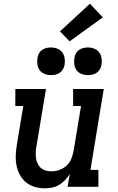

<svg xmlns="http://www.w3.org/2000/svg" viewBox="-20 -1012 640 1040"><path d="M223 8Q194 8 167 0Q140 -8 119.5 -25.5Q99 -43 86.5 -67Q74 -91 69 -118Q64 -145 65.5 -174Q67 -203 72 -232L106 -438H63V-530H229L177 -217Q174 -201 173.5 -185.5Q173 -170 175 -155Q177 -140 183.5 -126Q190 -112 201 -102.5Q212 -93 226.5 -88.5Q241 -84 257 -84Q279 -84 300 -91Q321 -98 338.5 -113Q356 -128 365 -149Q374 -170 378 -191L419 -438H376V-530H542L470 -92H513V0H346L358 -70Q347 -52 332.5 -36.5Q318 -21 300 -10.5Q282 0 262 4Q242 8 223 8ZM456 -605Q438 -605 421.5 -611.5Q405 -618 395 -631.5Q385 -645 382.5 -662.5Q380 -680 383 -698Q385 -711 391 -722.5Q397 -734 408 -741.5Q419 -749 431.5 -752Q444 -755 456 -755Q474 -755 490.5 -748.5Q507 -742 517 -728.5Q527 -715 530 -697.5Q533 -680 530 -662Q528 -649 521.5 -637.5Q515 -626 504.5 -618.5Q494 -611 481.5 -608Q469 -605 456 -605ZM256 -605Q238 -605 221.5 -611.5Q205 -618 195 -631.5Q185 -645 182.5 -662.5Q180 -680 183 -698Q185 -711 191 -722.5Q197 -734 208 -741.5Q219 -749 231.5 -752Q244 -755 256 -755Q274 -755 290.5 -748.5Q307 -742 317 -728.5Q327 -715 330 -697.5Q333 -680 330 -662Q328 -649 321.5 -637.5Q315 -626 304.5 -618.5Q294 -611 281.5 -608Q269 -605 256 -605ZM357 -788 305 -842 467 -992 537 -918Z"/></svg>

Font: Iosevka Curly Slab SmBdExObl
Style: Regular
Weight: 600
Width: 7
Italic angle: -9°
Monospace: yes
Designer: Belleve Invis
Foundry: Belleve Invis
Version: Version 11.1.0; ttfautohint (v1.8.3)